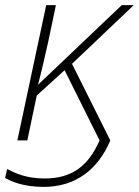

<svg xmlns="http://www.w3.org/2000/svg" viewBox="-21 -550 544 752"><path d="M-1 147C22 160 69 182 150 182C275 182 363 114 411 0L261 -300L503 -530H456L129 -219H128C142 -270 154 -326 168 -387L198 -530H160L47 0H86L123 -176L232 -275L369 0C323 105 256 149 154 149C81 149 38 128 7 112Z"/></svg>

Font: Noto Sans ExtraLight
Style: Italic
Weight: 200
Italic angle: -12°
Designer: Monotype Design Team
Foundry: Monotype Imaging Inc.
Version: Version 2.013